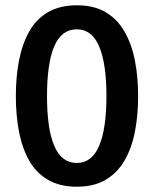

<svg xmlns="http://www.w3.org/2000/svg" viewBox="-20 -700 583 727"><path d="M503 -336Q503 -264 491 -202Q479 -140 452 -93Q425 -46 380.5 -19.5Q336 7 271 7Q207 7 162 -19Q117 -45 90.5 -92Q64 -139 52 -201Q40 -263 40 -336Q40 -409 52 -471Q64 -533 90.5 -580.5Q117 -628 162 -654Q207 -680 271 -680Q336 -680 380.5 -653.5Q425 -627 452 -579.5Q479 -532 491 -470Q503 -408 503 -336ZM383 -336Q383 -459 355.5 -524Q328 -589 271 -589Q213 -589 185.5 -525Q158 -461 158 -336Q158 -212 185.5 -147.5Q213 -83 271 -83Q328 -83 355.5 -148Q383 -213 383 -336Z"/></svg>

Font: Glory SemiBold
Style: Regular
Weight: 600
Designer: Robert Leuschke
Foundry: Robert Leuschke
Version: Version 1.011